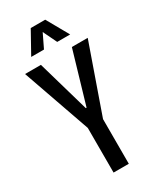

<svg xmlns="http://www.w3.org/2000/svg" viewBox="-233 -1009 894 1080"><g transform="rotate(-30 214.0 -468.5)"><path d="M165 0V-290L11 -729H114L211 -392H216L315 -729H418L264 -290V0ZM89 -795 168 -937H262L342 -795H258L215 -884L172 -795Z"/></g></svg>

Font: Mona Sans Condensed Medium
Style: Regular
Weight: 500
Width: 3
Designer: Deni Anggara
Foundry: GitHub
Version: Version 1.001; ttfautohint (v1.8.4.7-5d5b);gftools[0.9.31]